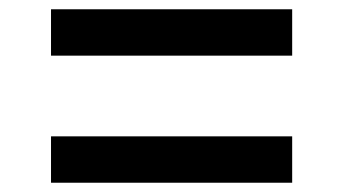

<svg xmlns="http://www.w3.org/2000/svg" viewBox="-20 -557 740 414"><path d="M90 -437V-537H610V-437ZM90 -163V-263H610V-163Z"/></svg>

Font: Martian Mono
Style: Regular
Weight: 400
Monospace: yes
Designer: Roman Shamin
Foundry: Evil Martians
Version: Version 1.000; ttfautohint (v1.8.4.7-5d5b)